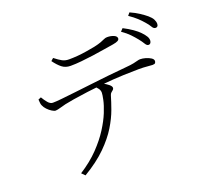

<svg xmlns="http://www.w3.org/2000/svg" viewBox="-145 -981 1290 1216"><g transform="rotate(-20 500.0 -373.5)"><path d="M887 -576Q877 -577 867.5 -593Q858 -609 842 -629Q826 -649 805.5 -670.5Q785 -692 753 -714L770 -732Q805 -714 831.5 -695.5Q858 -677 874 -660Q892 -641 900.5 -626.5Q909 -612 908 -597Q907 -587 901.5 -581Q896 -575 887 -576ZM209 42Q284 -6 336 -60Q388 -114 422 -167.5Q456 -221 474.5 -267Q493 -313 500 -346.5Q507 -380 507 -393Q507 -408 498 -421Q489 -434 467 -453L501 -461Q514 -455 533.5 -444.5Q553 -434 568.5 -421.5Q584 -409 584 -398Q584 -390 578 -385Q572 -380 565 -374Q558 -368 555 -357Q544 -319 526 -269Q508 -219 474 -163Q440 -107 381.5 -49Q323 9 231 64ZM194 -386Q185 -386 169.5 -395.5Q154 -405 140.5 -419.5Q127 -434 122 -447Q118 -455 117 -464.5Q116 -474 115 -489L134 -497Q146 -476 161.5 -457.5Q177 -439 194 -439Q215 -439 254 -443Q293 -447 345 -453Q397 -459 457 -466Q517 -473 580 -480Q643 -487 704 -492Q740 -495 759 -499Q778 -503 788 -506Q798 -509 807 -509Q823 -509 842.5 -503.5Q862 -498 877 -488.5Q892 -479 892 -467Q892 -460 888 -454Q884 -448 869 -448Q859 -448 835 -450.5Q811 -453 777 -453Q743 -453 673.5 -450.5Q604 -448 525 -440Q476 -435 422 -428Q368 -421 325.5 -414Q283 -407 266 -403Q244 -398 226.5 -392.5Q209 -387 194 -386ZM380 -620Q346 -620 322.5 -638.5Q299 -657 275 -690L292 -705Q320 -683 339.5 -672.5Q359 -662 384 -662Q412 -662 442.5 -664.5Q473 -667 503 -672Q533 -677 560 -682Q592 -689 609 -695.5Q626 -702 636.5 -707Q647 -712 658 -712Q684 -712 703 -703.5Q722 -695 722 -681Q722 -672 712 -666Q702 -660 678 -656Q650 -652 612.5 -645.5Q575 -639 534 -633.5Q493 -628 453.5 -624Q414 -620 380 -620ZM966 -662Q954 -663 945 -679Q936 -695 919 -714Q902 -734 882 -752.5Q862 -771 830 -793L845 -811Q881 -795 906.5 -778Q932 -761 950 -746Q970 -729 978 -713.5Q986 -698 986 -683Q986 -672 980.5 -666.5Q975 -661 966 -662Z"/></g></svg>

Font: Noto Serif JP ExtraLight ExtraLight
Style: Regular
Weight: 250
Version: Version 2.003-H1;hotconv 1.1.1;makeotfexe 2.6.0